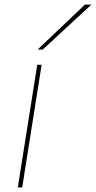

<svg xmlns="http://www.w3.org/2000/svg" viewBox="-20 -810 415 830"><path d="M76 0H57L141 -530H160ZM143 -596 347 -790H375L165 -596Z"/></svg>

Font: Georama Extended Thin
Style: Italic
Weight: 100
Width: 7
Italic angle: -9°
Designer: Jean-Baptiste Levee
Foundry: Production Type
Version: Version 1.000